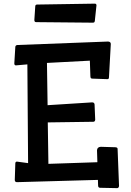

<svg xmlns="http://www.w3.org/2000/svg" viewBox="-20 -982 707 1034"><path d="M621.1 20Q619.1 31.2 610.8 31.2L519 29.3Q508.3 29.3 508.3 16.6L507.3 -13.2L71.3 -1Q60.1 -1 59.6 -12.7L62.5 -102.5Q62.5 -109.9 70.3 -111.8L131.3 -103.5L127.4 -635.3L65.9 -629.9Q57.1 -629.9 57.1 -640.6L62.5 -729.5Q63.5 -738.8 74.2 -739.7L562 -758.3Q576.7 -757.3 576.7 -745.1L566.9 -566.9Q566.9 -555.7 559.1 -555.7L477.1 -558.6Q470.2 -559.1 468.8 -562Q467.3 -564.9 466.8 -571.3L463.9 -655.3L232.9 -643.1L236.3 -415.5L476.1 -430.7Q488.3 -430.7 489.3 -419.4L492.7 -337.4Q491.7 -326.2 482.4 -326.2L237.3 -322.8L240.7 -99.6L504.4 -108.4L502.4 -172.4Q503.4 -190.4 522.9 -191.4L602.1 -189Q613.3 -188 613.3 -180.2ZM491.7 -962.4Q499.5 -961.4 499.5 -953.1L490.7 -869.6Q489.7 -863.8 487.5 -861.8Q485.4 -859.9 479 -859.9L174.3 -862.8Q165 -862.8 165 -874.5L169.9 -948.2Q170.4 -957.5 179.7 -957.5Z"/></svg>

Font: Wellfleet
Style: Regular
Weight: 400
Designer: Riccardo De Franceschi
Foundry: Riccardo De Franceschi
Version: Version 1.002